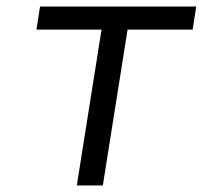

<svg xmlns="http://www.w3.org/2000/svg" viewBox="-20 -570 640 590"><path d="M296 0H216L292 -479H92L103 -550H583L572 -479H372Z"/></svg>

Font: JetBrains Mono Semi Light
Style: Italic
Weight: 350
Italic angle: -9°
Monospace: yes
Designer: Philipp Nurullin, Konstantin Bulenkov
Foundry: JetBrains
Version: 2.002